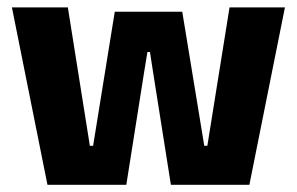

<svg xmlns="http://www.w3.org/2000/svg" viewBox="-20 -512 822 532"><path d="M111.5 0 13 -491.5H168L229 -108H238L298 -479.5H485L546 -108H554.5L616 -491.5H769.5L671 0H453.5L404 -313L395.5 -368H388.5L379.5 -313L330 0Z"/></svg>

Font: Anek Latin Medium
Style: Bold
Weight: 700
Version: Version 1.003